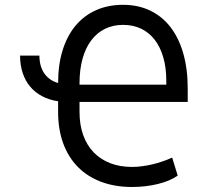

<svg xmlns="http://www.w3.org/2000/svg" viewBox="-20 -757 852 789"><path d="M142 -528.4Q142 -484.4 162.1 -455.4Q182.2 -426.5 218.8 -415.8Q218.8 -490.8 237.2 -550.2Q255.7 -609.7 290.3 -651.3Q324.9 -692.8 374.3 -715Q423.7 -737.2 485.8 -737.2Q547.6 -737.2 596.9 -713.6Q646.3 -690 680.6 -645.6Q714.8 -601.2 733.1 -537.5Q751.4 -473.7 751.4 -393.5V-338.1H306.8V-296.9Q306.8 -244.3 321.7 -202.4Q336.6 -160.5 364.5 -131.4Q392.4 -102.3 432.4 -86.6Q472.3 -71 522.7 -71Q541.5 -71 562.5 -73.7Q583.5 -76.3 604.8 -81.3Q626.1 -86.3 647 -93.4Q668 -100.5 687.5 -109.4L710.2 -35.5Q695 -24.5 674.4 -15.8Q653.8 -7.1 629.6 -1.1Q605.5 5 578.3 8.2Q551.1 11.4 522.7 11.4Q452.1 11.4 395.6 -9.9Q339.1 -31.2 299.9 -71Q260.7 -110.8 239.7 -168Q218.8 -225.1 218.8 -296.9V-340.9Q182.2 -346.2 153.1 -361.7Q123.9 -377.1 103.9 -401.1Q83.8 -425.1 73.2 -457.2Q62.5 -489.3 62.5 -528.4ZM663.4 -409.1V-424.7Q663.4 -478.3 651.1 -521Q638.8 -563.6 615.9 -593.4Q593 -623.2 560.2 -639Q527.3 -654.8 485.8 -654.8Q444.2 -654.8 411 -638.3Q377.8 -621.8 354.6 -590.7Q331.3 -559.7 319.1 -515.3Q306.8 -470.9 306.8 -414.8V-409.1Z"/></svg>

Font: Fast_Sans-Dotted
Style: Regular
Weight: 400
Version: Version 3.018